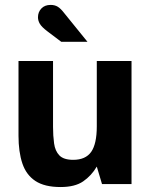

<svg xmlns="http://www.w3.org/2000/svg" viewBox="-20 -742 607 774"><path d="M224.1 12Q159.6 12 122.6 -12.5Q85.6 -37 70.1 -83.3Q54.6 -129.7 54.6 -194.6V-496H193.8V-230.2Q193.8 -194.6 198 -164.1Q202.1 -133.5 219.3 -115.6Q236.6 -97.7 275.1 -97.7Q325.1 -97.7 347.7 -129.9Q370.2 -162.1 370.2 -232.9V-496H510.2V0H391.2L370.2 -70.4Q348.4 -33.6 315.2 -10.8Q282.1 12 224.1 12ZM227.1 -573.4 170.7 -616Q148.1 -633.2 140.6 -646Q133.1 -658.8 133.1 -672.4Q133.1 -693.5 146.9 -707.9Q160.6 -722.2 183.9 -722.2Q201 -722.2 212.9 -714.8Q224.9 -707.4 237.9 -690.4L332.7 -573.4Z"/></svg>

Font: Atkinson Hyperlegible Next
Style: Regular
Weight: 400
Designer: Elliott Scott, Megan Eiswerth, Linus Boman, Theodore Petrosky, Letters from Sweden
Foundry: Applied Design Works, Letters from Sweden
Version: Version 2.001